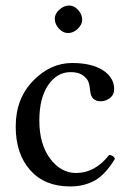

<svg xmlns="http://www.w3.org/2000/svg" viewBox="-20 -668 468 698"><path d="M179.2 -600.1Q179.2 -618.2 196 -633.1Q212.9 -647.9 231 -647.9Q250 -647.9 264.4 -631.6Q278.8 -615.2 278.8 -596.2Q278.8 -579.1 262.9 -563.5Q247.1 -547.9 227.1 -547.9Q209 -547.9 194.1 -564Q179.2 -580.1 179.2 -600.1ZM397.9 -90.8Q362.8 -32.7 324 -11.5Q285.2 9.8 234.9 9.8Q142.1 9.8 89.6 -49.6Q37.1 -108.9 37.1 -208Q37.1 -309.1 100.1 -374Q163.1 -439 242.2 -439Q313 -439 354 -412.6Q395 -386.2 395 -344.2Q395 -323.2 379.4 -311.5Q363.8 -299.8 346.2 -299.8Q312 -299.8 308.1 -335.9Q306.2 -357.9 301.5 -370.4Q296.9 -382.8 281 -394.3Q265.1 -405.8 236.8 -405.8Q187 -405.8 155 -358.4Q123 -311 123 -230Q123 -144 162.1 -91.6Q201.2 -39.1 256.8 -39.1Q325.7 -39.1 377 -105Q393.1 -103 397.9 -90.8Z"/></svg>

Font: Linux Libertine Capitals
Style: Small Caps
Weight: 400
Designer: Philipp H. Poll
Foundry: Philipp H. Poll
Version: Version 5.1.3